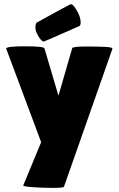

<svg xmlns="http://www.w3.org/2000/svg" viewBox="-20 -731 577 933"><path d="M10 -495Q10 -506 101.5 -506Q193 -506 196 -496L264 -266L331 -497Q335 -505 396.5 -505Q458 -505 494 -503Q530 -501 526 -493L291 176Q290 182 236.5 182Q183 182 137 178.5Q91 175 93 170L180 -40ZM193 -529Q184 -529 170 -549Q152 -577 152 -596Q152 -615 158 -621Q321 -711 324 -711Q334 -711 349 -687Q372 -652 372 -621Q372 -610 367 -605Q195 -529 193 -529Z"/></svg>

Font: Lilita One
Style: Regular
Weight: 400
Designer: Juan Montoreano
Foundry: Juan Montoreano
Version: Version 1.002